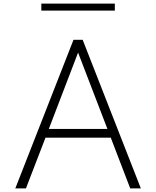

<svg xmlns="http://www.w3.org/2000/svg" viewBox="-20 -1046 868 1066"><path d="M65 0H124L232.5 -281.5H595L703 0H762L439 -825H388ZM251 -330 413.5 -754 576.5 -330ZM209.5 -987H617.5V-1026H209.5Z"/></svg>

Font: Spartan Light
Style: Regular
Weight: 300
Designer: Matt Bailey, Mirko Velimirovic
Foundry: Matt Bailey
Version: Version 1.003; ttfautohint (v1.8.3)